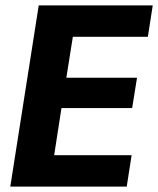

<svg xmlns="http://www.w3.org/2000/svg" viewBox="-20 -689 584 709"><path d="M180 -116H466L448 0H18L123 -669H544L526 -553H249L225 -402H486L468 -290H207Z"/></svg>

Font: Rambla
Style: Bold Italic
Weight: 700
Italic angle: -12°
Designer: Martin Sommaruga
Foundry: Martin Sommaruga
Version: Version 1.001